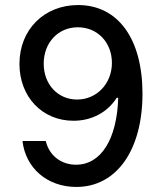

<svg xmlns="http://www.w3.org/2000/svg" viewBox="-20 -730 640 760"><path d="M281 -78C222 -78 175 -114 161 -172H69C81 -65 167 10 282 10C443 10 544 -138 544 -359C544 -577 447 -710 289 -710C155 -710 57 -613 57 -477C57 -347 147 -252 271 -252C344 -252 406 -286 442 -343H448C443 -179 380 -78 281 -78ZM423 -481C423 -399 363 -336 285 -336C209 -336 153 -396 153 -478C153 -561 210 -622 288 -622C366 -622 423 -562 423 -481Z"/></svg>

Font: CommitMono
Style: 500Regular
Weight: 500
Monospace: yes
Designer: Eigil Nikolajsen
Foundry: Eigil Nikolajsen
Version: Version 1.143